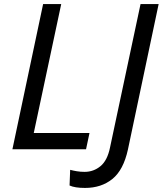

<svg xmlns="http://www.w3.org/2000/svg" viewBox="-20 -734 800 944"><path d="M41 0 192 -714H281L146 -80H420L403 0ZM398 190Q348 190 322 178L325 101Q340 105 358 108Q376 111 396 111Q440 111 474 83Q508 55 521 -9L671 -714H760L609 1Q587 102 532.5 146Q478 190 398 190Z"/></svg>

Font: Noto Sans
Style: Italic
Weight: 400
Italic angle: -12°
Designer: Monotype Design Team
Foundry: Monotype Imaging Inc.
Version: Version 2.013; ttfautohint (v1.8.4.7-5d5b)